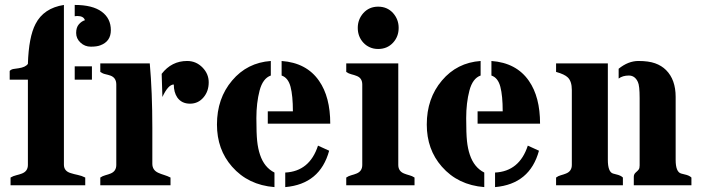

<svg xmlns="http://www.w3.org/2000/svg" viewBox="-20 -746 2823 773"><path d="M237.3 -83Q237.3 -56.6 265.6 -48.8Q277.8 -44.9 293.2 -41.7Q308.6 -38.6 323.2 -31.2V0H22.5V-31.2Q33.2 -37.6 45.7 -40.5Q58.1 -43.5 68.4 -47.4Q92.3 -56.6 92.3 -82V-425.3H19V-460.4Q24.9 -466.8 34.4 -468.3Q43.9 -469.7 54.7 -471.2Q82.5 -475.1 92.3 -488.8Q95.7 -597.2 123 -649.4Q155.8 -713.4 237.3 -726.1ZM291 -681.6Q285.6 -681.6 280.8 -680.7V-726.1Q352.5 -726.1 389.4 -699Q426.3 -671.9 426.3 -624.5Q426.3 -579.1 383.8 -563.5Q370.1 -558.1 345.7 -558.1Q321.3 -558.1 304 -574.5Q286.6 -590.8 286.6 -613.3Q286.6 -635.7 297.6 -648.2Q308.6 -660.6 321.8 -664.6Q316.9 -681.6 291 -681.6ZM280.8 -479H350.1V-425.3H280.8Z M679.7 -405.8Q657.2 -405.8 633.8 -355.5L630.9 -448.7Q670.9 -500.5 733.4 -500.5Q770 -500.5 795.9 -473.6Q820.3 -448.2 820.3 -414.6Q820.3 -378.9 799.8 -354.5Q778.3 -328.6 745.1 -328.6Q711.4 -328.6 693.8 -353.5Q679.7 -374.5 679.7 -405.8ZM583 -490.7Q593.3 -375.5 593.3 -231.4V-86.9Q593.3 -61 617.2 -50.3Q627.9 -45.4 640.9 -41.5Q653.8 -37.6 666.5 -31.2V0H383.8V-31.2Q393.1 -37.6 404.3 -40.5Q415.5 -43.5 425.3 -47.4Q448.2 -56.6 448.2 -82V-405.8Q448.2 -432.6 425.3 -441.4Q415.5 -444.8 404.3 -447.3Q393.1 -449.7 383.8 -456.5V-490.7Z M1128.4 -51.3Q1226.6 -56.2 1260.3 -159.7L1305.2 -139.2Q1268.6 -4.9 1128.4 7.3ZM1113.8 -500.5Q1214.4 -493.2 1264.6 -420.4Q1309.6 -356 1309.6 -248H1058.1V-297.9H1159.2Q1159.2 -360.4 1149.7 -396.7Q1140.1 -433.1 1113.8 -441.9ZM1085 7.3Q979 -1 914.1 -75.2Q853.5 -144 853.5 -244.6Q853.5 -350.1 914.6 -421.9Q975.1 -493.7 1070.3 -500.5V-441.9Q1038.1 -430.7 1025.1 -381.3Q1012.2 -332 1012.2 -270.3Q1012.2 -208.5 1015.4 -178Q1018.6 -147.5 1026.9 -123Q1043.9 -71.8 1085 -51.3Z M1583.5 -82Q1583.5 -56.6 1606.9 -47.4Q1616.7 -43.5 1627.9 -40.5Q1639.2 -37.6 1648.9 -31.2V0H1374V-31.2Q1383.3 -37.6 1394.5 -40.5Q1405.8 -43.5 1415.5 -47.4Q1438.5 -56.6 1438.5 -82V-405.8Q1438.5 -432.1 1415.5 -440.4Q1405.8 -444.3 1394.5 -447Q1383.3 -449.7 1374 -456.5V-490.7H1583.5ZM1502.4 -548.8Q1483.9 -548.8 1468.8 -555.7Q1453.6 -562.5 1442.9 -574.2Q1420.4 -598.6 1420.4 -633.8Q1420.4 -668 1442.9 -693.4Q1466.3 -719.2 1502.4 -719.2Q1539.1 -719.2 1562.5 -693.4Q1585 -668 1585 -633.8Q1585 -598.6 1562.5 -574.2Q1539.1 -548.8 1502.4 -548.8Z M1973.1 -51.3Q2071.3 -56.2 2105 -159.7L2149.9 -139.2Q2113.3 -4.9 1973.1 7.3ZM1958.5 -500.5Q2059.1 -493.2 2109.4 -420.4Q2154.3 -356 2154.3 -248H1902.8V-297.9H2003.9Q2003.9 -360.4 1994.4 -396.7Q1984.9 -433.1 1958.5 -441.9ZM1929.7 7.3Q1823.7 -1 1758.8 -75.2Q1698.2 -144 1698.2 -244.6Q1698.2 -350.1 1759.3 -421.9Q1819.8 -493.7 1915 -500.5V-441.9Q1882.8 -430.7 1869.9 -381.3Q1856.9 -332 1856.9 -270.3Q1856.9 -208.5 1860.1 -178Q1863.3 -147.5 1871.6 -123Q1888.7 -71.8 1929.7 -51.3Z M2470.7 -469.2Q2509.3 -500.5 2550.3 -500.5Q2591.3 -500.5 2617.4 -491.2Q2643.6 -481.9 2661.6 -463.9Q2700.2 -425.3 2700.2 -356V-102.5Q2700.2 -53.7 2722.2 -47.4Q2729 -45.4 2735.8 -43.9Q2754.9 -40 2763.7 -31.2V0H2531.7V-34.2Q2531.7 -44.9 2539.8 -51.8Q2547.9 -58.6 2551.5 -63.7Q2555.2 -68.8 2555.2 -80.1V-351.1Q2555.2 -401.4 2548.3 -415.5Q2536.6 -441.9 2511.7 -441.9Q2486.8 -441.9 2470.7 -429.7ZM2427.2 -102.5Q2427.2 -54.2 2447.8 -47.4Q2454.1 -45.4 2460.9 -43.9Q2479 -40 2487.8 -31.2V0H2218.8V-31.2Q2227.1 -37.6 2238 -40.5Q2249 -43.5 2258.8 -47.4Q2282.2 -56.6 2282.2 -82V-383.8Q2282.2 -418.5 2266.1 -434.1Q2253.4 -446.8 2218.8 -456.5V-490.7H2427.2Z"/></svg>

Font: Stardos Stencil
Style: Bold
Weight: 700
Designer: vernon adams
Foundry: vernon adams
Version: Version 1.000